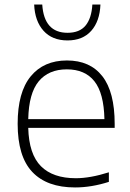

<svg xmlns="http://www.w3.org/2000/svg" viewBox="-20 -814 572 843"><path d="M483.5 -252.5H104Q107 -137 159.8 -84.2Q212.5 -31.5 313 -31.5Q376 -31.5 458 -57.5V-15.5Q381.5 9 309.5 9Q186 9 121.8 -59Q57.5 -127 57.5 -270.5Q57.5 -409 114.8 -478.8Q172 -548.5 274 -548.5Q375.5 -548.5 429.5 -479.2Q483.5 -410 483.5 -270ZM104 -291H438.5Q436 -405 394.5 -457.2Q353 -509.5 273.5 -509.5Q193.5 -509.5 150 -457Q106.5 -404.5 104 -291ZM130 -794H165.5Q173.5 -670 276.5 -670Q329.5 -670 355.8 -702Q382 -734 385.5 -794H421Q418 -720.5 380.5 -678.5Q343 -636.5 276.5 -636.5Q209 -636.5 171 -679Q133 -721.5 130 -794Z"/></svg>

Font: Encode Sans Semi Expanded ExLight
Style: Regular
Weight: 275
Width: 6
Designer: Multiple Designers
Foundry: Impallari Type
Version: Version 2.000